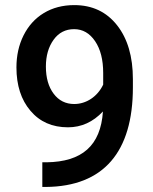

<svg xmlns="http://www.w3.org/2000/svg" viewBox="-20 -741 608 764"><path d="M389.6 -297.4C380.4 -160.6 305.7 -97.2 165.5 -95.2H148.4V2.9H162.6C392.6 1 508.8 -136.7 508.8 -393.1V-426.3C508.8 -515.6 487.8 -587.4 445.8 -640.6C403.8 -693.8 347.2 -720.7 275.4 -720.7C229.5 -720.7 189 -710 154.3 -689C119.6 -668 92.8 -638.2 73.7 -600.1C54.7 -562 45.4 -519.5 45.4 -472.7C45.4 -401.4 64 -343.8 101.1 -300.3C138.2 -256.3 188 -234.4 250.5 -234.4C303.7 -234.4 350.1 -255.4 389.6 -297.4ZM275.4 -327.1C241.2 -327.1 213.9 -340.8 193.4 -368.2C172.9 -395.5 162.6 -431.6 162.6 -476.1C162.6 -519 172.9 -554.7 193.4 -583C213.4 -610.8 240.7 -625 274.9 -625C309.1 -625 336.9 -608.9 358.4 -577.1C379.9 -545.4 390.6 -502.9 390.6 -450.7V-404.3C367.7 -356 322.8 -327.1 275.4 -327.1Z"/></svg>

Font: Roboto Medium
Style: Regular
Weight: 500
Designer: Google
Version: Version 2.137; 2017